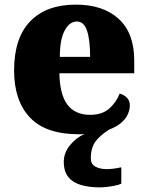

<svg xmlns="http://www.w3.org/2000/svg" viewBox="-20 -571 638 831"><path d="M414 240Q335 240 295.5 213.5Q256 187 256 130Q256 91 282.5 58Q309 25 346 9Q340 10 333.5 10Q327 10 320 10Q178 10 109.5 -62.5Q41 -135 41 -266Q41 -407 111 -479Q181 -551 308 -551Q426 -551 493.5 -489.5Q561 -428 561 -309V-254H237Q239 -160 272.5 -117Q306 -74 370 -74Q421 -74 451.5 -100Q482 -126 498 -166Q517 -161 529.5 -148Q542 -135 542 -115Q542 -96 533 -76Q524 -56 504 -39Q484 -22 452 -10Q410 17 391.5 44Q373 71 373 115Q373 139 392.5 150Q412 161 442 161Q456 161 471.5 159Q487 157 505 153V224Q495 229 477.5 232.5Q460 236 442.5 238Q425 240 414 240ZM370 -325Q370 -399 356.5 -438.5Q343 -478 313 -478Q281 -478 260 -439Q239 -400 239 -325Z"/></svg>

Font: Noto Serif Tibetan Black
Style: Regular
Weight: 900
Version: Version 2.103